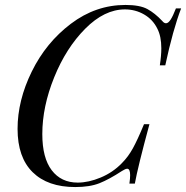

<svg xmlns="http://www.w3.org/2000/svg" viewBox="-20 -742 752 776"><path d="M648 -478H626Q632 -517 632 -547Q632 -595 616 -626Q598 -663 562.5 -683.5Q527 -704 485 -704Q402 -704 324.5 -626Q247 -548 199 -429.5Q151 -311 151 -200Q151 -104 189 -54Q227 -4 294 -4Q338 -4 387 -24.5Q436 -45 472 -82Q498 -108 517 -142.5Q536 -177 562 -240H584Q537 -67 525 0H503Q506 -21 506 -34Q506 -60 494 -60Q487 -60 473 -51Q421 -17 382 -1.5Q343 14 284 14Q173 14 112 -46Q51 -106 51 -221Q51 -336 108.5 -453Q166 -570 266.5 -646Q367 -722 487 -722Q545 -722 575.5 -705.5Q606 -689 636 -657Q643 -648 651 -648Q660 -648 669.5 -662.5Q679 -677 691 -708H712Q679 -622 648 -478Z"/></svg>

Font: Playfair Display
Style: Italic
Weight: 400
Italic angle: -14°
Designer: Claus Eggers Sørensen
Foundry: Claus Eggers Sørensen
Version: Version 1.200; ttfautohint (v1.6)